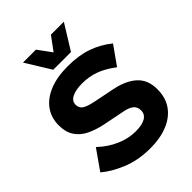

<svg xmlns="http://www.w3.org/2000/svg" viewBox="-262 -1057 1196 1196"><g transform="rotate(-45 336.5 -458.5)"><path d="M522 -928 420 -763H264L162 -928H276L342 -838L408 -928ZM342 -715Q439 -715 510.5 -690Q582 -665 643 -616L556 -493Q498 -537 445 -556.5Q392 -576 331 -576Q275 -576 241.5 -559.5Q208 -543 208 -511Q208 -480 231.5 -465.5Q255 -451 304 -441L439 -414Q534 -395 585.5 -348.5Q637 -302 637 -219Q637 -144 600.5 -93Q564 -42 498.5 -15.5Q433 11 347 11Q241 11 156.5 -23.5Q72 -58 19 -104L111 -235Q166 -183 229.5 -155.5Q293 -128 356 -128Q412 -128 442 -145.5Q472 -163 472 -198Q472 -228 451.5 -245Q431 -262 389 -270L244 -299Q187 -311 141.5 -333Q96 -355 69.5 -394Q43 -433 43 -494Q43 -561 78.5 -610.5Q114 -660 181 -687.5Q248 -715 342 -715Z"/></g></svg>

Font: Prodigy Sans
Style: Bold
Weight: 700
Designer: Wei Huang
Foundry: Wei Huang
Version: Version 1.003; ttfautohint (v1.8.3)